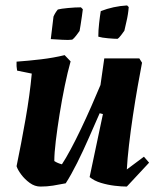

<svg xmlns="http://www.w3.org/2000/svg" viewBox="-20 -675 595 707"><path d="M129 12Q108 12 89.5 -1.5Q71 -15 58 -32.5Q45 -50 41 -63Q58 -145 74 -236Q90 -327 97 -404L43 -415Q40 -431 41 -448Q84 -451 130.5 -456.5Q177 -462 218 -472L240 -449Q229 -410 218.5 -359Q208 -308 199.5 -255Q191 -202 185.5 -156.5Q180 -111 180 -82Q192 -74 208 -70Q222 -91 240.5 -125.5Q259 -160 278.5 -201Q298 -242 316.5 -284Q335 -326 350 -362L364 -460H493L503 -444Q496 -408 487 -357Q478 -306 469.5 -249.5Q461 -193 455 -141Q449 -89 447 -51L510 -98L529 -76L447 12Q428 12 402.5 9Q377 6 352 -1.5Q327 -9 310 -23L359 -255L347 -258Q328 -215 307 -167Q286 -119 264 -75Q242 -31 222 0Q197 5 175 8.5Q153 12 129 12ZM342 -540Q342 -563 345 -589.5Q348 -616 351 -634Q397 -652 448 -655L454 -649Q452 -622 445.5 -595Q439 -568 438 -562Q435 -557 426 -545.5Q417 -534 413 -532Q402 -532 378.5 -534Q355 -536 342 -540ZM167 -531 177 -614Q183 -628 193 -640Q204 -643 230.5 -645.5Q257 -648 278 -648L285 -641Q284 -632 281.5 -614.5Q279 -597 276.5 -581.5Q274 -566 273 -561Q269 -555 260.5 -544Q252 -533 246 -529Q233 -527 210 -528.5Q187 -530 167 -531Z"/></svg>

Font: Labrada
Style: Bold Italic
Weight: 700
Italic angle: -7°
Designer: Mercedes Jáuregui
Foundry: Omnibus-Type Team
Version: Version 1.000; ttfautohint (v1.8.4.7-5d5b)